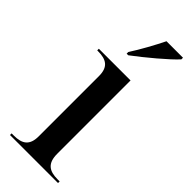

<svg xmlns="http://www.w3.org/2000/svg" viewBox="-251 -798 831 831"><g transform="rotate(45 164.5 -383.0)"><path d="M129 -616V-606H139C194 -647 283 -721 314 -756V-766H213C191 -721 157 -659 129 -616ZM21 0H315V-10H302C251 -10 223 -29 223 -87V-536H29V-526H34C85 -526 113 -508 113 -453V-84C113 -28 85 -10 34 -10H21Z"/></g></svg>

Font: Noto Serif Display Medium
Style: Regular
Weight: 500
Designer: Monotype Design Team
Foundry: Monotype Imaging Inc.
Version: Version 2.009